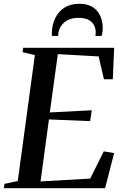

<svg xmlns="http://www.w3.org/2000/svg" viewBox="-34 -996 654 1016"><path d="M-13.5 0 -10.5 -23 60 -38 150.5 -704.5 85.5 -720 88.5 -743H570L563 -576.5H516L488 -697.5L272 -709.5L229.5 -401L451.5 -412.5L443 -355L225 -364L180.5 -36L443.5 -51L515 -195L570 -186L522 0ZM386 -976Q420 -976 443.5 -965.2Q467 -954.5 481.5 -936Q496 -917.5 502.8 -894.8Q509.5 -872 509.5 -848Q509.5 -834.5 507.8 -824.5Q506 -814.5 503.5 -806H471Q471.5 -809.5 472 -813.8Q472.5 -818 472.5 -827Q472 -847 463 -863.8Q454 -880.5 434.2 -891Q414.5 -901.5 381.5 -901.5Q347 -901.5 323.2 -888.8Q299.5 -876 286.8 -854.2Q274 -832.5 273.5 -806H240.5Q240.5 -811 240.5 -814.8Q240.5 -818.5 240.5 -825.5Q242 -867 258.8 -901.2Q275.5 -935.5 307.5 -955.8Q339.5 -976 386 -976Z"/></svg>

Font: Merriweather 120pt Medium
Style: Italic
Weight: 500
Italic angle: -7.8°
Version: Version 2.101